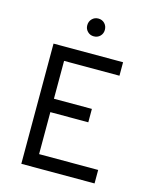

<svg xmlns="http://www.w3.org/2000/svg" viewBox="-131 -991 877 1080"><g transform="rotate(15 308.0 -451.0)"><path d="M98.5 0V-700H503.5V-621.5H181V-401H402V-323H181V-78.5H525V0ZM306 -798Q284.5 -798 269.8 -812.8Q255 -827.5 255 -849Q255 -871.5 269.8 -886.5Q284.5 -901.5 306 -901.5Q328.5 -901.5 343 -886.5Q357.5 -871.5 357.5 -849Q357.5 -827.5 343 -812.8Q328.5 -798 306 -798Z"/></g></svg>

Font: Overpass Mono
Style: Regular
Weight: 400
Designer: Delve Withrington, Dave Bailey
Foundry: Delve Fonts LLC
Version: Version 4.000